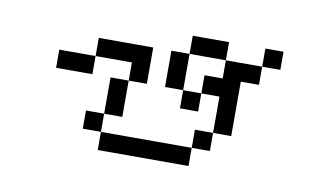

<svg xmlns="http://www.w3.org/2000/svg" viewBox="-54 -732 1107 651"><g transform="rotate(10 500.0 -406.0)"><path d="M875 -562.5V-625H812.5V-562.5H687.5V-500H625V-437.5H562.5V-375H625V-437.5H687.5Q687.5 -437.5 687.5 -312.5H625V-250H312.5V-187.5H625V-250H687.5V-312.5H750V-500H812.5V-562.5ZM312.5 -250V-312.5H250V-250ZM312.5 -312.5H375Q375 -312.5 375 -437.5H312.5Q312.5 -437.5 312.5 -312.5ZM375 -437.5H437.5Q437.5 -437.5 437.5 -562.5H250V-500H125V-437.5H250V-500H375ZM562.5 -437.5Q562.5 -437.5 562.5 -562.5H500Q500 -562.5 500 -437.5ZM562.5 -562.5H687.5V-625H562.5Z"/></g></svg>

Font: CalcUnifontExMono
Style: Regular
Weight: 500
Version: Version 15.0.06